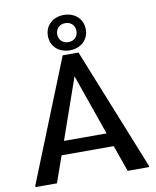

<svg xmlns="http://www.w3.org/2000/svg" viewBox="-93 -927 810 998"><g transform="rotate(-10 312.5 -428.0)"><path d="M312.5 -669.2C370 -669.2 412.5 -706.7 412.5 -762.5C412.5 -818.3 370 -855.8 312.5 -855.8C255 -855.8 212.5 -818.3 212.5 -762.5C212.5 -706.7 255 -669.2 312.5 -669.2ZM312.5 -712.5C281.7 -712.5 261.7 -733.3 261.7 -762.5C261.7 -791.7 281.7 -812.5 312.5 -812.5C343.3 -812.5 363.3 -791.7 363.3 -762.5C363.3 -733.3 343.3 -712.5 312.5 -712.5ZM612.5 0V-6.7L354.2 -650H270.8L12.5 -6.7V0H125.8L175 -139.2H450L499.2 0ZM425 -210.8H200L312.5 -531.7Z"/></g></svg>

Font: Boon Medium
Style: Regular
Weight: 500
Designer: Sungsit Sawaiwan
Foundry: FontUni
Version: Version 2.0